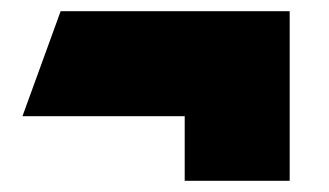

<svg xmlns="http://www.w3.org/2000/svg" viewBox="-20 -521 586 342"><path d="M496 -501V-199H309V-314H20L88 -501Z"/></svg>

Font: Clickuper
Style: Bold
Weight: 700
Designer: Denis Ignatov
Foundry: Denis Ignatov
Version: Version 1.10 April 16, 2021